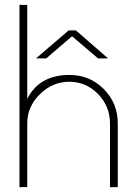

<svg xmlns="http://www.w3.org/2000/svg" viewBox="-20 -769 554 789"><path d="M92 0H60V-749H92V-363Q142 -461 265 -461Q349 -461 406.5 -403Q464 -345 464 -262V0H432V-262Q432 -332 383 -382.5Q334 -433 265 -433Q196 -433 144 -382Q92 -331 92 -262ZM292 -644 424 -529H383L276 -620L170 -529H128L262 -644Z"/></svg>

Font: Poiret One
Style: Regular
Weight: 400
Designer: Denis Masharov
Foundry: Denis Masharov
Version: Version 1.001